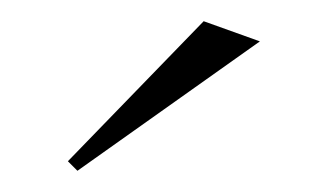

<svg xmlns="http://www.w3.org/2000/svg" viewBox="-20 -745 308 181"><path d="M53 -584 44 -593 172 -725 225 -706Z"/></svg>

Font: Kalnia Light
Style: Regular
Weight: 300
Designer: Frida Medrano
Foundry: Frida Medrano
Version: Version 1.105